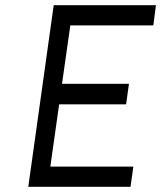

<svg xmlns="http://www.w3.org/2000/svg" viewBox="-20 -720 621 740"><path d="M89 0H483L494 -78H174L208 -318H466L477 -397H219L251 -622H571L581 -700H187Z"/></svg>

Font: Unageo
Style: Regular-Italic
Weight: 400
Designer: Richard Sepsi
Foundry: Richard Sepsi
Version: Version 2.000